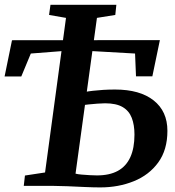

<svg xmlns="http://www.w3.org/2000/svg" viewBox="-20 -790 742 816"><path d="M406 6.5Q378 6.5 340.5 4.8Q303 3 266.8 1.5Q230.5 0 207 0H81L86 -44L171.5 -57L260.5 -714L188.5 -726.5L194.5 -769.5H474.5L470 -726.5L392 -714L301 -52Q309.5 -49.5 326.8 -48Q344 -46.5 362.2 -45.5Q380.5 -44.5 392 -44.5Q445.5 -44.5 480.8 -63.8Q516 -83 533.8 -121.8Q551.5 -160.5 551.5 -218Q551.5 -259 540 -289Q528.5 -319 501.2 -335Q474 -351 426.5 -351Q413.5 -351 393.8 -349.5Q374 -348 357.2 -346.2Q340.5 -344.5 335 -343L340 -399Q355.5 -402 375.2 -404.2Q395 -406.5 418.5 -408Q442 -409.5 469 -409.5Q574.5 -409.5 633 -363.2Q691.5 -317 691.5 -234Q691.5 -153 652.5 -99.5Q613.5 -46 548.5 -19.8Q483.5 6.5 406 6.5ZM-0.5 -465 31 -619 659.5 -619.5 627.5 -465.5H558L554 -562.5L297.5 -577L111 -562.5L70.5 -465Z"/></svg>

Font: Merriweather 28pt SemiBold
Style: Italic
Weight: 600
Italic angle: -7.8°
Version: Version 2.101